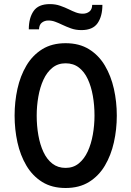

<svg xmlns="http://www.w3.org/2000/svg" viewBox="-20 -928 656 960"><path d="M308 12Q239.5 12 191 -18.2Q142.5 -48.5 112 -100Q81.5 -151.5 67.2 -216.2Q53 -281 53 -350Q53 -419 67.2 -483.8Q81.5 -548.5 112 -600Q142.5 -651.5 191 -681.8Q239.5 -712 308 -712Q376.5 -712 425.2 -681.8Q474 -651.5 504.5 -600Q535 -548.5 549.5 -483.8Q564 -419 564 -350Q564 -281 549.5 -216.2Q535 -151.5 504.5 -100Q474 -48.5 425.2 -18.2Q376.5 12 308 12ZM308 -88.5Q346.5 -88.5 374 -111Q401.5 -133.5 418.8 -171Q436 -208.5 444.2 -255.2Q452.5 -302 452.5 -350Q452.5 -402 444.2 -448.8Q436 -495.5 419 -532.2Q402 -569 374.5 -590.2Q347 -611.5 308 -611.5Q269.5 -611.5 242 -589.2Q214.5 -567 197.2 -529.5Q180 -492 171.8 -445.2Q163.5 -398.5 163.5 -350Q163.5 -298.5 171.8 -251.8Q180 -205 197.2 -168Q214.5 -131 242 -109.8Q269.5 -88.5 308 -88.5ZM387 -777.5Q358.5 -777.5 335 -786Q311.5 -794.5 290.5 -804.5Q273 -813 256.2 -819.2Q239.5 -825.5 222 -825.5Q203.5 -825.5 189.8 -815.2Q176 -805 175 -781.5H124Q124 -838 148 -872.8Q172 -907.5 229 -907.5Q257.5 -907.5 281 -899.2Q304.5 -891 325 -881Q342 -872.5 359 -866Q376 -859.5 394 -859.5Q413 -859.5 426.8 -870Q440.5 -880.5 441 -903.5H492Q492 -847 468 -812.2Q444 -777.5 387 -777.5Z"/></svg>

Font: Overpass Mono Light SemiBold
Style: Regular
Weight: 600
Monospace: yes
Version: Version 4.000